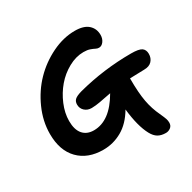

<svg xmlns="http://www.w3.org/2000/svg" viewBox="-177 -868 1174 1174"><g transform="rotate(-30 409.5 -281.0)"><path d="M351.1 -230Q321.8 -230 302.5 -247.8Q283.2 -265.6 283.2 -293Q283.2 -314.5 296.6 -327.1Q310.1 -339.8 346.2 -350.1Q532.2 -398.9 725.1 -398.9Q780.3 -398.9 799.6 -385.3Q818.8 -371.6 818.8 -342.8Q818.8 -313 800.3 -293Q781.7 -272.9 745.1 -272.9Q736.3 -272.9 644 -270V-267.1Q644 -168 655.5 -106Q667 -43.9 692.9 9.8Q708.5 44.4 712.6 57.1Q716.8 69.8 716.8 84Q716.8 105.5 701.7 117.2Q686.5 128.9 668 128.9Q635.3 128.9 613.3 116Q591.3 103 575.2 73.2Q538.6 5.9 524.9 -119.1Q480 -43 418.2 -8.1Q356.4 26.9 286.1 26.9Q176.8 26.9 113.3 -38.1Q49.8 -103 49.8 -220.2Q49.8 -309.1 88.6 -396Q127.4 -482.9 189.7 -547.1Q252 -611.3 333.5 -651.1Q415 -690.9 496.1 -690.9Q559.1 -690.9 590.1 -663.1Q621.1 -635.3 621.1 -590.8Q621.1 -564.5 607.2 -545.7Q593.3 -526.9 574.2 -526.9Q562.5 -526.9 551.3 -533Q540 -539.1 522.2 -545.4Q504.4 -551.8 477.1 -551.8Q423.8 -551.8 370.6 -522.5Q317.4 -493.2 278.6 -447.5Q239.7 -401.9 215.3 -343.8Q190.9 -285.6 190.9 -230Q190.9 -168.5 218.3 -136.7Q245.6 -105 294.9 -105Q408.7 -105 493.2 -252Q476.6 -249 450.4 -243.9Q424.3 -238.8 410.9 -236.3Q397.5 -233.9 380.6 -231.9Q363.8 -230 351.1 -230Z"/></g></svg>

Font: Shantell Sans Irregular Bouncy
Style: Regular
Weight: 600
Designer: Stephen Nixon, Anya Danilova, Shantell Martin
Foundry: Arrow Type
Version: Version 1.006;[9816181b4]